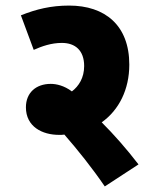

<svg xmlns="http://www.w3.org/2000/svg" viewBox="-20 -652 559 689"><path d="M477 -62C434 -118 389 -169 345 -213C407 -257 444 -331 444 -420C444 -561 357 -632 228 -632C163 -632 110 -619 55 -597L101 -473C130 -486 164 -498 202 -498C250 -498 282 -471 282 -415C282 -373 263 -343 238 -324C210 -345 182 -351 162 -351C109 -351 73 -319 73 -267C73 -197 132 -168 192 -168C199 -168 205 -168 211 -169C259 -114 311 -49 356 17Z"/></svg>

Font: Noto Sans Condensed Black
Style: Italic
Weight: 900
Width: 3
Italic angle: -12°
Designer: Monotype Design Team
Foundry: Monotype Imaging Inc.
Version: Version 2.013